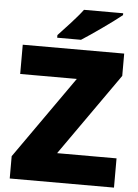

<svg xmlns="http://www.w3.org/2000/svg" viewBox="-61 -974 733 1020"><g transform="rotate(5 305.5 -463.5)"><path d="M554 -917V-927H345C312 -882 250 -818 216 -781V-767H343C397 -801 507 -879 554 -917ZM586 0V-156H269L578 -595V-714H37V-558H339L30 -119V0Z"/></g></svg>

Font: Noto Sans Lao Looped Black
Style: Regular
Weight: 900
Designer: Mark Frömberg, Ben Mitchell
Foundry: The Fontpad Ltd
Version: Version 1.002